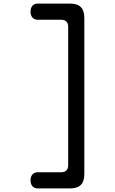

<svg xmlns="http://www.w3.org/2000/svg" viewBox="-20 -885 640 1070"><path d="M370 165Q411 165 430.5 145.5Q450 126 450 85V-785Q450 -826 430.5 -845.5Q411 -865 370 -865H190Q171 -865 160.5 -852.5Q150 -840 150 -820Q150 -800 160.5 -787.5Q171 -775 190 -775H320Q340 -775 350 -765Q360 -755 360 -735V35Q360 55 350 65Q340 75 320 75H190Q171 75 160.5 87.5Q150 100 150 120Q150 140 160.5 152.5Q171 165 190 165Z"/></svg>

Font: Maple Mono
Style: Regular
Weight: 400
Monospace: yes
Designer: subframe7536
Version: Version 7.300